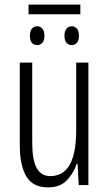

<svg xmlns="http://www.w3.org/2000/svg" viewBox="-20 -804 472 834"><path d="M329 -784V-742H104V-784ZM142 -690Q154 -690 163.5 -680Q173 -670 173 -649Q173 -627 163.5 -617.5Q154 -608 142 -608Q128 -608 119 -617.5Q110 -627 110 -649Q110 -670 119 -680Q128 -690 142 -690ZM292 -690Q304 -690 313.5 -680Q323 -670 323 -649Q323 -627 313.5 -617.5Q304 -608 292 -608Q279 -608 269.5 -617.5Q260 -627 260 -649Q260 -670 269.5 -680Q279 -690 292 -690ZM364 -532V0H322L317 -92H313Q299 -50 269.5 -20Q240 10 189 10Q123 10 94.5 -37.5Q66 -85 66 -173V-532H120V-185Q120 -109 139.5 -74Q159 -39 198 -39Q254 -39 282.5 -88Q311 -137 311 -240V-532Z"/></svg>

Font: Noto Sans ExtraCondensed Light
Style: Regular
Weight: 300
Width: 2
Designer: Monotype Design Team
Foundry: Monotype Imaging Inc.
Version: Version 2.013; ttfautohint (v1.8.4.7-5d5b)